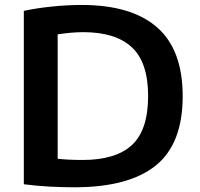

<svg xmlns="http://www.w3.org/2000/svg" viewBox="-20 -768 826 794"><path d="M287.5 6.5Q239.5 6.5 186.5 3.8Q133.5 1 78.5 -6V-723Q131.5 -734.5 195.2 -741Q259 -747.5 317.5 -747.5Q523.5 -747.5 629.5 -655Q735.5 -562.5 735.5 -370Q735.5 -173 623.8 -83.2Q512 6.5 287.5 6.5ZM322 -106.5Q459 -106.5 525.8 -168.5Q592.5 -230.5 592.5 -371Q592.5 -509.5 525.5 -572.2Q458.5 -635 324 -635Q299.5 -635 272 -632.5Q244.5 -630 218.5 -626V-111.5Q261.5 -106.5 322 -106.5Z"/></svg>

Font: Encode Sans SemiExpanded SemiExpanded SemiBold
Style: Regular
Weight: 600
Width: 6
Designer: Multiple Designers
Foundry: Impallari Type
Version: Version 3.000; ttfautohint (v1.8.3) -l 8 -r 50 -G 200 -x 14 